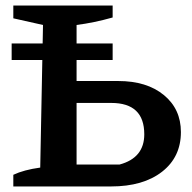

<svg xmlns="http://www.w3.org/2000/svg" viewBox="-20 -672 693 692"><path d="M28 0V-42Q66 -60 125 -68L135 -582L28 -606V-652H386V-609Q319 -590 256 -582V-380H406Q509 -380 570.5 -329.5Q632 -279 632 -196Q632 -106 564 -53Q496 0 380 0ZM256 -79H411Q500 -103 500 -188Q500 -301 381 -301H256ZM22 -515.4H386V-455.7H22Z"/></svg>

Font: Piazzolla SemiBold
Style: Regular
Weight: 600
Designer: Juan Pablo del Peral
Foundry: Huerta Tipografica
Version: Version 1.330